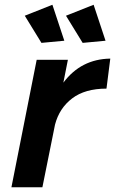

<svg xmlns="http://www.w3.org/2000/svg" viewBox="-20 -786 483 806"><path d="M154 -606 84 -720 200 -766 250 -615ZM327 -606 257 -720 373 -766 423 -615ZM158 0H28L134 -535H265L246 -439Q320 -538 443 -540L427 -414Q337 -414 283 -373Q229 -332 211 -263Z"/></svg>

Font: Argentum Sans Medium
Style: Italic
Weight: 500
Italic angle: -11°
Designer: Julieta Ulanovsky (font), Cristiano Sobral (main changes and remaster)
Foundry: Julieta Ulanovsky (font), Cristiano Sobral (main changes and remaster)
Version: Version 2.007;June 15, 2022;FontCreator 14.0.0.2814 64-bit; 